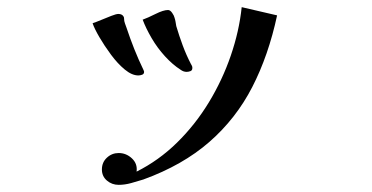

<svg xmlns="http://www.w3.org/2000/svg" viewBox="-20 -463 1040 537"><path d="M383 -262Q383 -256 377.5 -254Q372 -252 367 -252Q349 -252 329 -268.5Q309 -285 290.5 -310Q272 -335 258 -359Q244 -383 239 -398Q248 -401 262.5 -407Q277 -413 291 -418.5Q305 -424 311 -424Q322 -424 326 -416Q327 -414 327 -411Q327 -404 329.5 -397.5Q332 -391 334 -385Q344 -355 355.5 -326Q367 -297 381 -268Q383 -264 383 -262ZM755 -420Q731 -308 685.5 -219.5Q640 -131 565.5 -66Q491 -1 381 39Q365 44 347 49Q329 54 312 54Q293 54 279 42Q265 30 265 11Q265 -9 279 -22Q293 -35 312 -35Q333 -35 349 -20Q365 -5 362 17Q424 -14 475 -64Q526 -114 564 -176.5Q602 -239 625.5 -307.5Q649 -376 656 -443ZM518 -273Q518 -266 512.5 -264Q507 -262 502 -262Q493 -262 485 -268Q463 -282 441.5 -305.5Q420 -329 404 -356.5Q388 -384 379 -408Q393 -413 415 -424Q437 -435 450 -435Q456 -435 461.5 -427Q467 -419 468 -414Q470 -408 471 -402Q472 -396 473 -390Q481 -363 491 -336Q501 -309 514 -284Q516 -281 517 -278.5Q518 -276 518 -273Z"/></svg>

Font: Kaisei Decol Medium
Style: Regular
Weight: 500
Designer: Font-Kai, 金井和夫
Foundry: KAZUO KANAI
Version: Version 5.003